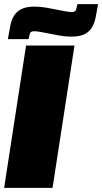

<svg xmlns="http://www.w3.org/2000/svg" viewBox="-22 -908 494 928"><path d="M0 0ZM-2 0 104 -688H338L232 0ZM16 -719ZM452 -888Q446 -852 440 -822.5Q434 -793 421 -773Q408 -753 385 -742Q362 -731 323 -731Q293 -731 263.5 -736.5Q234 -742 209 -747Q189 -751 172 -754Q155 -757 144 -757Q127 -757 123.5 -748Q120 -739 116 -719H16Q22 -755 28 -784.5Q34 -814 47 -834Q60 -854 83 -865Q106 -876 145 -876Q175 -876 204.5 -870.5Q234 -865 259 -860Q279 -856 296 -853Q313 -850 324 -850Q341 -850 344.5 -858.5Q348 -867 352 -888Z"/></svg>

Font: Azeri Sans Black
Style: Italic
Weight: 900
Designer: Hector Gatti & Omnibus-Type (original fonts) / Cristiano Sobral (main changes and remastering)
Foundry: Omnibus-Type
Version: Version 0.07;August 21, 2020;FontCreator 13.0.0.2681 64-bit;